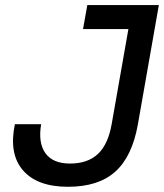

<svg xmlns="http://www.w3.org/2000/svg" viewBox="-20 -713 635 743"><path d="M243.2 9.8Q124 9.8 68.8 -54Q13.7 -117.7 37.6 -232.4H139.2Q127 -160.2 155.8 -120.1Q184.6 -80.1 251 -80.1Q319.3 -80.1 358.9 -117.2Q398.4 -154.3 412.1 -232.4L493.2 -693.4H594.7L513.7 -232.4Q491.7 -107.9 426.5 -49.1Q361.3 9.8 243.2 9.8ZM301.3 -600.6 317.9 -693.4H543L526.9 -600.6Z"/></svg>

Font: Cascadia Code
Style: Italic
Weight: 400
Italic angle: -10°
Designer: Aaron Bell
Foundry: Saja Typeworks
Version: Version 2407.024